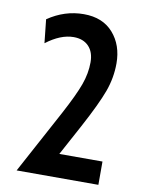

<svg xmlns="http://www.w3.org/2000/svg" viewBox="-82 -771 614 828"><g transform="rotate(10 225.5 -357.0)"><path d="M199 -278Q246 -366 264 -416Q282 -466 282 -514Q282 -559 258 -584Q234 -609 192 -609Q135 -609 72 -561L61 -664Q134 -714 218 -714Q301 -714 347 -661.5Q393 -609 393 -529Q393 -466 371 -405.5Q349 -345 291 -237L218 -102H407V0H49Z"/></g></svg>

Font: Cabin Condensed Medium
Style: Regular
Weight: 500
Width: 3
Version: Version 2.001